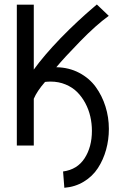

<svg xmlns="http://www.w3.org/2000/svg" viewBox="-20 -660 558 874"><path d="M236.3 -354Q293.9 -353 340.3 -328.6Q386.7 -304.2 415.8 -264.2Q444.8 -224.1 460.2 -175Q475.6 -126 475.6 -73.2Q475.6 -23.9 462.9 21.7Q450.2 67.4 425.8 105Q401.4 142.6 361.8 166.7Q322.3 190.9 272.9 194.8L267.1 120.6Q332 111.8 365.2 60.3Q398.4 8.8 398.4 -64.5Q398.4 -97.7 391.1 -129.6Q383.8 -161.6 368.4 -190.4Q353 -219.2 331.3 -241Q309.6 -262.7 278.3 -275.6Q247.1 -288.6 210.4 -288.6Q198.2 -288.6 185.1 -287.1Q148.4 -245.1 133.8 -210.4V2.4H56.6V-638.7H133.8V-343.3Q180.2 -407.7 255.9 -486.3Q296.9 -528.3 335.4 -564Q374 -599.6 396.7 -618.9Q419.4 -638.2 420.9 -639.6L475.1 -587.9Q417 -545.9 344.5 -471.4Q272 -397 236.3 -354Z"/></svg>

Font: FantasqueSansM Nerd Font
Style: Regular
Weight: 400
Monospace: yes
Designer: Jany Belluz
Version: Version 1.8.0 ; ttfautohint (v1.8.2);Nerd Fonts 3.4.0